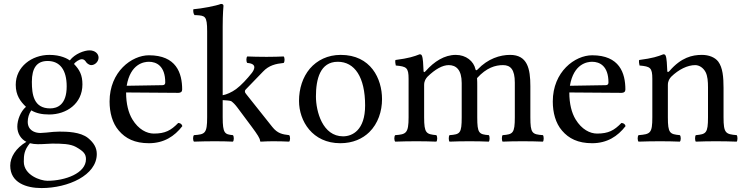

<svg xmlns="http://www.w3.org/2000/svg" viewBox="-20 -718 3782 976"><path d="M444 -387C463 -387 481 -405 481 -425C481 -446 462 -462 435 -462C409 -462 361 -445 335 -411C323 -419 290 -439 231 -439C142 -439 60 -379 60 -287C60 -233 84 -202 112 -175C84 -151 68 -108 68 -74C68 -38 88 -10 114 3C60 35 32 81 32 124C32 211 114 238 191 238C326 238 472 173 472 65C472 33 457 8 428 -16C389 -48 319 -49 282 -49C264 -49 239 -47 215 -44C200 -43 190 -42 185 -42C156 -42 121 -56 121 -99C121 -119 127 -140 139 -157C163 -143 191 -136 230 -136C318 -136 399 -191 399 -289C399 -336 385 -363 356 -393C363 -403 383 -417 396 -417C403 -417 410 -414 416 -405C420 -397 433 -387 444 -387ZM132 10C143 13 159 15 172 15C203 15 231 12 245 12C295 12 337 13 366 29C405 51 417 65 417 91C417 163 311 201 221 201C185 201 101 172 101 104C101 70 103 45 132 10ZM319 -279C319 -186 272 -167 235 -167C151 -167 142 -238 142 -302C142 -372 167 -408 222 -408C285 -408 319 -362 319 -279Z M886 -93C849 -55 820 -39 762 -39C726 -39 684 -60 653 -111C633 -144 621 -190 621 -248L887 -246C899 -246 906 -252 906 -263C906 -347 876 -437 737 -437C650 -437 537 -354 537 -202C537 -146 551 -92 584 -54C618 -14 665 10 737 10C813 10 867 -25 907 -77C904 -87 898 -92 886 -93ZM624 -282C643 -395 713 -404 737 -404C775 -404 820 -383 820 -299C820 -290 816 -285 805 -285Z M1033 -122C1033 -39 1022 -35 966 -31C960 -25 960 -4 966 2C999 1 1033 0 1073 0C1108 0 1141 1 1164 2C1170 -4 1170 -25 1164 -31C1123 -35 1112 -39 1112 -122V-209C1131 -208 1145 -207 1155 -204C1166 -196 1175 -187 1187 -171L1260 -73C1289 -34 1301 -15 1302 -3C1302 0 1303 2 1306 2C1326 1 1348 0 1368 0C1399 0 1430 1 1450 2C1456 -4 1456 -25 1450 -31C1416 -35 1391 -39 1364 -73L1232 -239C1228 -244 1225 -248 1225 -253C1225 -257 1225 -259 1229 -263L1317 -354C1347 -386 1382 -394 1422 -398C1428 -404 1428 -425 1422 -431C1399 -430 1371 -429 1335 -429C1297 -429 1260 -430 1237 -431C1231 -425 1231 -404 1237 -398C1293 -394 1269 -359 1260 -347C1237 -318 1206 -284 1180 -265C1158 -249 1131 -237 1112 -234V-583C1112 -648 1116 -688 1116 -688C1116 -695 1112 -698 1103 -698C1078 -688 1003 -674 963 -671C961 -663 963 -647 969 -641C972 -641 975 -641 978 -641C1022 -638 1033 -638 1033 -559Z M1500 -205C1500 -103 1568 10 1710 10C1774 10 1823 -13 1857 -46C1902 -90 1922 -153 1922 -214C1922 -318 1865 -439 1712 -439C1646 -439 1592 -412 1555 -369C1519 -326 1500 -268 1500 -205ZM1697 -404C1783 -404 1836 -326 1836 -182C1836 -56 1771 -25 1724 -25C1620 -25 1586 -151 1586 -228C1586 -315 1607 -404 1697 -404Z M2133 -358C2132 -388 2130 -424 2125 -434C2123 -439 2121 -442 2113 -442C2085 -431 2059 -422 1990 -413C1988 -407 1990 -391 1992 -385C2046 -380 2057 -375 2057 -317V-122C2057 -40 2044 -35 1989 -31C1983 -25 1983 -4 1989 2C2019 1 2057 0 2097 0C2137 0 2168 1 2198 2C2204 -4 2204 -25 2198 -31C2147 -36 2136 -40 2136 -122V-286C2136 -307 2145 -319 2153 -328C2193 -367 2230 -387 2261 -387C2299 -387 2327 -363 2327 -296V-122C2327 -40 2319 -35 2265 -31C2260 -25 2260 -4 2265 2C2290 1 2327 0 2367 0C2407 0 2440 1 2465 2C2470 -4 2470 -25 2465 -31C2415 -35 2406 -40 2406 -122V-281C2406 -295 2406 -309 2405 -321C2453 -374 2498 -387 2537 -387C2575 -387 2597 -365 2597 -298V-122C2597 -40 2587 -35 2535 -31C2530 -25 2530 -4 2535 2C2560 1 2597 0 2637 0C2677 0 2712 1 2740 2C2745 -4 2745 -25 2740 -31C2685 -35 2676 -40 2676 -122V-280C2676 -369 2661 -439 2573 -439C2522 -439 2460 -420 2408 -365C2405 -362 2399 -357 2397 -366C2388 -407 2349 -439 2297 -439C2239 -439 2187 -405 2145 -358C2140 -353 2134 -346 2133 -358Z M3139 -93C3102 -55 3073 -39 3015 -39C2979 -39 2937 -60 2906 -111C2886 -144 2874 -190 2874 -248L3140 -246C3152 -246 3159 -252 3159 -263C3159 -347 3129 -437 2990 -437C2903 -437 2790 -354 2790 -202C2790 -146 2804 -92 2837 -54C2871 -14 2918 10 2990 10C3066 10 3120 -25 3160 -77C3157 -87 3151 -92 3139 -93ZM2877 -282C2896 -395 2966 -404 2990 -404C3028 -404 3073 -383 3073 -299C3073 -290 3069 -285 3058 -285Z M3384 -358C3378 -351 3372 -349 3372 -358C3371 -385 3369 -424 3364 -434C3362 -439 3360 -442 3352 -442C3324 -431 3298 -422 3229 -413C3227 -407 3229 -391 3231 -385C3285 -380 3296 -375 3296 -317V-122C3296 -40 3286 -36 3226 -31C3220 -25 3220 -4 3226 2C3256 1 3296 0 3336 0C3376 0 3406 1 3436 2C3442 -4 3442 -25 3436 -31C3385 -36 3375 -40 3375 -122V-286C3375 -307 3384 -319 3392 -328C3430 -365 3475 -387 3514 -387C3534 -387 3555 -374 3567 -351C3577 -331 3579 -304 3579 -274V-122C3579 -40 3569 -36 3517 -31C3512 -25 3512 -4 3517 2C3547 1 3579 0 3619 0C3659 0 3695 1 3725 2C3730 -4 3730 -25 3725 -31C3669 -36 3658 -40 3658 -122V-271C3658 -326 3654 -374 3631 -405C3614 -427 3583 -439 3548 -439C3499 -439 3443 -426 3384 -358Z"/></svg>

Font: Libertinus Math
Style: Regular
Weight: 400
Designer: Philipp H. Poll, Khaled Hosny
Foundry: Caleb Maclennan
Version: Version 7.050;RELEASE